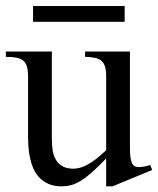

<svg xmlns="http://www.w3.org/2000/svg" viewBox="-20 -624 541 658"><path d="M365.7 14.6H343.8V-81.1Q315.4 -51.3 294.2 -32.7Q272.9 -14.2 255.6 -3.7Q238.3 6.8 223.1 10.7Q208 14.6 191.9 14.6Q166 14.6 147.2 6.6Q128.4 -1.5 115.5 -14.9Q102.5 -28.3 94.7 -45.9Q86.9 -63.5 82.8 -82.8Q78.6 -102.1 77.4 -122.1Q76.2 -142.1 76.2 -159.7V-359.9Q76.2 -381.8 72.3 -395.5Q68.4 -409.2 59.3 -416.5Q50.3 -423.8 35.6 -426.5Q21 -429.2 0 -429.2V-447.3H157.7V-147.9Q157.7 -128.9 160.2 -110.6Q162.6 -92.3 170.7 -77.9Q178.7 -63.5 193.4 -54.7Q208 -45.9 231.9 -45.9Q241.7 -45.9 253.2 -48.8Q264.6 -51.8 278.6 -59.1Q292.5 -66.4 308.6 -78.6Q324.7 -90.8 343.8 -109.4V-363.8Q343.8 -384.3 339.6 -396.7Q335.4 -409.2 326.7 -416.3Q317.9 -423.3 304.2 -426Q290.5 -428.7 271.5 -429.2V-447.3H425.3V-118.7Q425.3 -98.6 427 -85.7Q428.7 -72.8 432.4 -64.9Q436 -57.1 441.9 -54.2Q447.8 -51.3 455.6 -51.3Q462.4 -51.3 473.1 -53Q483.9 -54.7 494.6 -58.6L501.5 -41.5ZM93.3 -549.3V-603.5H407.2V-549.3Z"/></svg>

Font: Doulos SIL Phon
Style: Regular
Weight: 400
Designer: Walt Agee, Victor Gaultney, Peter Martin, Debbi Hosken, Becca Hirsbrunner
Foundry: SIL International
Version: Version 5.000